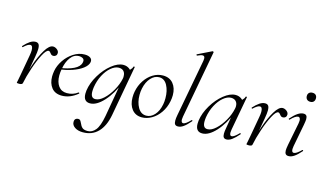

<svg xmlns="http://www.w3.org/2000/svg" viewBox="-108 -1085 2941 1726"><g transform="rotate(15 1362.0 -222.0)"><path d="M289 -395Q308 -395 326 -381Q344 -367 344 -348Q344 -333 334.5 -323.5Q325 -314 311 -314Q300 -314 293.5 -318.5Q287 -323 280 -333Q276 -338 271 -342.5Q266 -347 260 -347Q238 -347 207.5 -289Q177 -231 150 -150Q123 -69 111 -7L101 -8Q116 -88 147 -179Q178 -270 216 -332.5Q254 -395 289 -395ZM57 2 62 -21 72 -74 105 -259Q111 -292 111 -311Q111 -356 87 -356Q65 -356 26 -319L24 -318Q21 -318 19 -321.5Q17 -325 18 -327Q49 -361 75 -378Q101 -395 126 -395Q146 -395 155.5 -382Q165 -369 165 -338Q165 -311 156 -261L111 -7Q108 8 79 8Q66 8 61.5 6.5Q57 5 57 2Z M349 -133Q349 -155 354 -185Q363 -236 396 -285.5Q429 -335 478.5 -367Q528 -399 582 -399Q618 -399 636.5 -384.5Q655 -370 650 -345Q644 -314 606.5 -285.5Q569 -257 511.5 -237.5Q454 -218 390 -211L392 -224Q472 -235 523 -260Q574 -285 583 -324Q585 -334 585 -338Q585 -355 571 -363.5Q557 -372 538 -372Q490 -372 458 -329Q426 -286 415 -218Q409 -187 409 -159Q409 -97 436.5 -59.5Q464 -22 515 -22Q572 -22 616 -55H618Q621 -55 623.5 -52Q626 -49 623 -46Q553 12 477 12Q414 12 381.5 -28.5Q349 -69 349 -133Z M641 213Q641 192 651 183.5Q661 175 675 175Q688 175 694 182Q700 189 708 206Q718 231 733.5 245Q749 259 784 259Q825 259 856 221.5Q887 184 905 86L960 -229L977 -246Q932 -131 866 -59Q800 13 740 13Q678 13 678 -61Q678 -69 680 -91Q690 -162 733 -234Q776 -306 834 -352.5Q892 -399 943 -399Q974 -399 998 -381.5Q1022 -364 1025 -330L982 -357Q996 -359 1012 -374Q1028 -389 1033 -407Q1034 -410 1040 -409Q1046 -408 1045 -406L960 63Q940 169 885.5 225Q831 281 745 281Q699 281 670 261.5Q641 242 641 213ZM968 -277Q971 -290 970 -300Q970 -330 954.5 -347Q939 -364 908 -364Q873 -363 836.5 -332.5Q800 -302 773 -250.5Q746 -199 736 -136Q733 -114 733 -96Q733 -66 743.5 -51Q754 -36 776 -36Q812 -36 852.5 -73Q893 -110 925 -166.5Q957 -223 968 -277Z M1096 -138Q1096 -169 1101 -193Q1112 -251 1143 -298Q1174 -345 1218 -372Q1262 -399 1311 -399Q1373 -399 1407 -357.5Q1441 -316 1441 -250Q1441 -222 1435 -193Q1423 -132 1390 -84.5Q1357 -37 1312.5 -11.5Q1268 14 1222 14Q1163 14 1129.5 -28Q1096 -70 1096 -138ZM1379 -149Q1384 -173 1384 -207Q1384 -276 1357.5 -325.5Q1331 -375 1282 -375Q1239 -375 1204.5 -337Q1170 -299 1157 -236Q1151 -208 1151 -176Q1151 -108 1179 -59.5Q1207 -11 1257 -11Q1299 -11 1333 -48Q1367 -85 1379 -149Z M1521 -37Q1521 -58 1527 -89L1626 -619Q1628 -627 1628 -641Q1628 -666 1608 -666Q1592 -666 1560 -651H1558Q1554 -651 1552.5 -656Q1551 -661 1555 -662L1684 -725H1686Q1690 -725 1693 -722Q1696 -719 1695 -717L1579 -89Q1576 -74 1576 -62Q1576 -47 1581 -39Q1586 -31 1595 -31Q1617 -31 1661 -77Q1663 -79 1665 -79Q1668 -79 1670 -75.5Q1672 -72 1669 -69Q1635 -29 1608.5 -10Q1582 9 1557 9Q1538 9 1529.5 -1.5Q1521 -12 1521 -37Z M1722 -61Q1722 -69 1724 -91Q1734 -162 1777 -234Q1820 -306 1878 -352.5Q1936 -399 1987 -399Q2018 -399 2042 -381.5Q2066 -364 2069 -330L2026 -357Q2040 -359 2056 -374Q2072 -389 2077 -407Q2078 -410 2084 -409Q2090 -408 2089 -406L2031 -89Q2028 -73 2028 -61Q2028 -31 2046 -31Q2068 -31 2112 -77Q2113 -78 2115 -78Q2118 -78 2120 -74.5Q2122 -71 2120 -69Q2086 -30 2059.5 -10.5Q2033 9 2008 9Q1991 9 1982.5 -1.5Q1974 -12 1974 -36Q1974 -56 1980 -89L2004 -229L2021 -246Q1976 -131 1910 -59Q1844 13 1784 13Q1722 13 1722 -61ZM2012 -277Q2015 -289 2015 -301Q2015 -330 1999 -347Q1983 -364 1953 -364Q1918 -363 1881.5 -332.5Q1845 -302 1817.5 -250Q1790 -198 1780 -136Q1777 -114 1777 -96Q1777 -66 1787.5 -51Q1798 -36 1820 -36Q1856 -36 1896.5 -73Q1937 -110 1969 -166.5Q2001 -223 2012 -277Z M2426 -395Q2445 -395 2463 -381Q2481 -367 2481 -348Q2481 -333 2471.5 -323.5Q2462 -314 2448 -314Q2437 -314 2430.5 -318.5Q2424 -323 2417 -333Q2413 -338 2408 -342.5Q2403 -347 2397 -347Q2375 -347 2344.5 -289Q2314 -231 2287 -150Q2260 -69 2248 -7L2238 -8Q2253 -88 2284 -179Q2315 -270 2353 -332.5Q2391 -395 2426 -395ZM2194 2 2199 -21 2209 -74 2242 -259Q2248 -292 2248 -311Q2248 -356 2224 -356Q2202 -356 2163 -319L2161 -318Q2158 -318 2156 -321.5Q2154 -325 2155 -327Q2186 -361 2212 -378Q2238 -395 2263 -395Q2283 -395 2292.5 -382Q2302 -369 2302 -338Q2302 -311 2293 -261L2248 -7Q2245 8 2216 8Q2203 8 2198.5 6.5Q2194 5 2194 2Z M2550 -36Q2550 -51 2557 -89L2598 -297Q2601 -312 2601 -324Q2601 -339 2595.5 -347.5Q2590 -356 2581 -356Q2569 -356 2550.5 -344Q2532 -332 2512 -310Q2511 -309 2509 -309Q2506 -309 2503.5 -312.5Q2501 -316 2504 -318Q2539 -358 2567 -376.5Q2595 -395 2620 -395Q2638 -395 2646.5 -385Q2655 -375 2655 -352Q2655 -338 2648 -299L2608 -89Q2605 -73 2605 -62Q2605 -31 2624 -31Q2648 -31 2692 -75Q2694 -77 2696 -77Q2699 -77 2701 -73.5Q2703 -70 2700 -67Q2666 -28 2639 -9.5Q2612 9 2586 9Q2568 9 2559 -1.5Q2550 -12 2550 -36ZM2606 -556Q2606 -575 2617.5 -586Q2629 -597 2649 -597Q2669 -597 2680 -586Q2691 -575 2691 -556Q2691 -536 2680 -524.5Q2669 -513 2649 -513Q2629 -513 2617.5 -524.5Q2606 -536 2606 -556Z"/></g></svg>

Font: Cormorant Infant
Style: Italic
Weight: 400
Italic angle: -10°
Designer: Christian Thalmann (Catharsis Fonts)
Foundry: Catharsis Fonts
Version: Version 4.000